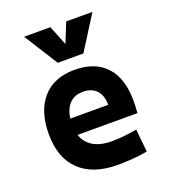

<svg xmlns="http://www.w3.org/2000/svg" viewBox="-142 -878 871 990"><g transform="rotate(-20 293.0 -383.0)"><path d="M334 9.8Q199.6 9.8 126.4 -59.8Q53.2 -129.4 53.2 -259.8Q53.2 -386.7 115.4 -457Q177.6 -527.3 291 -527.3Q401.8 -527.3 462.4 -462.4Q522.9 -397.4 522.9 -273.4Q522.9 -238.3 519.9 -206.5H140.1V-298.3H393.1Q393.1 -350.5 366.5 -378.4Q339.8 -406.2 292 -406.2Q240.2 -406.2 211.7 -369.4Q183.1 -332.5 183.1 -264.6Q183.1 -191.5 225.4 -153.4Q267.7 -115.2 345.7 -115.2Q380.9 -115.2 415.1 -118.9Q449.2 -122.6 484.9 -128.9L497.6 -3.9Q448 4.9 406.8 7.3Q365.6 9.8 334 9.8ZM222.7 -590.8 105.5 -776.4H249.5L297.9 -656.2H288.1L336.4 -776.4H480.5L363.3 -590.8Z"/></g></svg>

Font: Cascadia Mono
Style: Regular
Weight: 400
Monospace: yes
Designer: Aaron Bell
Foundry: Saja Typeworks
Version: Version 2404.023